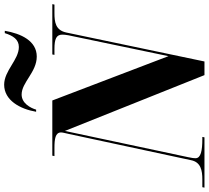

<svg xmlns="http://www.w3.org/2000/svg" viewBox="-94 -920 980 901"><g transform="rotate(-90 395.5 -470.0)"><path d="M580 -787C654 -787 688 -861 701 -937H690C678 -898 660 -871 625 -871C565 -871 514 -940 448 -940C375 -940 334 -866 321 -790H331C339 -817 361 -858 402 -858C459 -858 507 -787 580 -787ZM-35 0H201L203 -10H194C138 -10 103 -17 103 -42C103 -50 104 -58 108 -77L231 -655L493 0H557L693 -649C704 -699 742 -704 784 -704H824L826 -714H590L588 -704H616C663 -704 683 -695 683 -667C683 -660 682 -650 680 -639L582 -169L374 -714H115L113 -704H151C193 -704 224 -700 224 -673C224 -666 221 -655 217 -637L94 -64C85 -17 46 -10 3 -10H-33Z"/></g></svg>

Font: Noto Serif Display SemiCondensed ExtraBold
Style: Italic
Weight: 800
Width: 4
Italic angle: -12°
Designer: Monotype Design Team
Foundry: Monotype Imaging Inc.
Version: Version 2.009